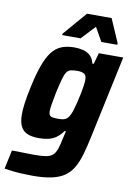

<svg xmlns="http://www.w3.org/2000/svg" viewBox="-115 -771 724 1037"><g transform="rotate(10 246.5 -252.5)"><path d="M139 204Q111 204 81 202.5Q51 201 25.5 198Q0 195 -17 192L5 89Q27 89 48 89.5Q69 90 89.5 90.5Q110 91 128 91Q168 91 191.5 87Q215 83 228.5 71Q242 59 250 35.5Q258 12 266 -28Q268 -38 270.5 -47.5Q273 -57 274 -64H267Q251 -41 231.5 -27Q212 -13 188.5 -7.5Q165 -2 136 -2Q98 -2 73 -12.5Q48 -23 36 -47.5Q24 -72 24 -114Q24 -141 29 -177Q34 -213 44 -259Q60 -336 78 -386Q96 -436 118.5 -465Q141 -494 171 -506Q201 -518 241 -518Q266 -518 288.5 -512.5Q311 -507 328 -492Q345 -477 351 -449H359L376 -510H510L414 -60Q402 -3 389.5 40.5Q377 84 359 115Q341 146 313.5 165.5Q286 185 243.5 194.5Q201 204 139 204ZM221 -123Q238 -123 249.5 -125.5Q261 -128 269.5 -135.5Q278 -143 284 -156Q289 -165 295 -184Q301 -203 307 -227Q313 -251 318 -275.5Q323 -300 326 -320.5Q329 -341 329 -353Q330 -378 317.5 -387Q305 -396 279 -396Q257 -396 243 -392.5Q229 -389 220 -376Q211 -363 203.5 -335.5Q196 -308 185 -259Q178 -222 173.5 -196Q169 -170 169 -157Q169 -142 174 -134.5Q179 -127 191 -125Q203 -123 221 -123ZM164 -572 165 -580 276 -709H411L467 -580L466 -572H379L336 -648L265 -572Z"/></g></svg>

Font: Saira SemiCondensed
Style: Bold Italic
Weight: 700
Width: 4
Italic angle: -12°
Designer: Hector Gatti with collaboration of the Omnibus-Type team
Foundry: Omnibus-Type
Version: Version 1.101